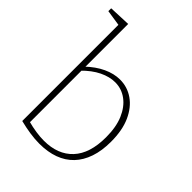

<svg xmlns="http://www.w3.org/2000/svg" viewBox="-218 -883 1006 1006"><g transform="rotate(45 285.0 -379.5)"><path d="M251 7Q218 7 181 1.5Q144 -4 104 -14V-738L114 -725L16 -740V-761L137 -766V-438L131 -444Q176 -487 222.5 -508.5Q269 -530 313 -530Q368 -530 412.5 -499Q457 -468 483.5 -409.5Q510 -351 510 -266Q510 -199 492.5 -148Q475 -97 442 -62.5Q409 -28 361 -10.5Q313 7 251 7ZM257 -21Q360 -21 417.5 -82.5Q475 -144 475 -264Q475 -340 452.5 -392.5Q430 -445 391.5 -473.5Q353 -502 305 -502Q264 -502 219.5 -480.5Q175 -459 131 -414L137 -432V-27L130 -40Q201 -21 257 -21Z"/></g></svg>

Font: Bitter Thin ExtraLight
Style: Regular
Weight: 250
Version: Version 2.002